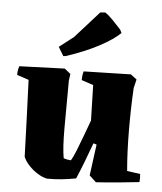

<svg xmlns="http://www.w3.org/2000/svg" viewBox="-53 -771 698 827"><g transform="rotate(5 296.5 -357.5)"><path d="M182 10Q163 7 141 -6.5Q119 -20 101.5 -39Q84 -58 77 -76Q75 -148 71.5 -237Q68 -326 65 -407L14 -424Q14 -445 20 -462L216 -469L242 -448L238 -419Q237 -297 237 -212Q237 -127 245 -84Q262 -78 277 -78Q287 -95 298.5 -124Q310 -153 323 -188Q336 -223 348 -256Q347 -295 346 -332.5Q345 -370 344 -409L293 -426Q293 -435 294 -444.5Q295 -454 298 -464L502 -469L528 -449L519 -412Q514 -324 514.5 -227.5Q515 -131 522 -53L579 -45Q580 -36 580 -27Q580 -18 579 -10Q534 -5 487.5 -0.5Q441 4 392 7L363 -20L381 -155L367 -159Q351 -115 337 -78.5Q323 -42 306 -2Q273 4 245 7Q217 10 182 10ZM205 -522 182 -560 244 -608 347 -723 368 -725Q381 -718 401.5 -697Q422 -676 439 -657L446 -643Q417 -614 357 -582Q297 -550 215 -523Z"/></g></svg>

Font: Labrada ExtraBold
Style: Regular
Weight: 800
Designer: Mercedes Jáuregui
Foundry: Omnibus-Type Team
Version: Version 1.000; ttfautohint (v1.8.4.7-5d5b)